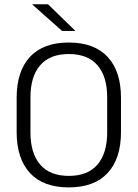

<svg xmlns="http://www.w3.org/2000/svg" viewBox="-20 -844 628 876"><path d="M294 11Q177.5 11 116.8 -54.5Q56 -120 56 -241.5V-398Q56 -519 116.8 -584.5Q177.5 -650 294 -650Q410 -650 471 -584.5Q532 -519 532 -398V-241.5Q532 -120 471 -54.5Q410 11 294 11ZM294 -41.5Q380.5 -41.5 424.8 -93.2Q469 -145 469 -239.5V-400Q469 -495 424.8 -546.2Q380.5 -597.5 294 -597.5Q207.5 -597.5 163.2 -546.2Q119 -495 119 -400V-239.5Q119 -145 163.2 -93.2Q207.5 -41.5 294 -41.5ZM199 -824.5 323 -704V-703H263L127.5 -823.5V-824.5Z"/></svg>

Font: Anek Odia Light
Style: Regular
Weight: 300
Designer: Yesha Goshar & Mahesh Sahu (Odia), Yesha Goshar (Latin)
Foundry: Ek Type
Version: Version 1.003